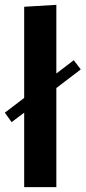

<svg xmlns="http://www.w3.org/2000/svg" viewBox="-20 -774 354 794"><path d="M80 0V-308L28 -269L0 -308L80 -369V-746L213 -754V-470L285 -525L314 -487L213 -410V0Z"/></svg>

Font: Arsenal
Style: Bold
Weight: 700
Designer: Andrij Shevchenko
Foundry: Stairsfor
Version: Version 2.001;PS 002.001;hotconv 1.0.88;makeotf.lib2.5.64775